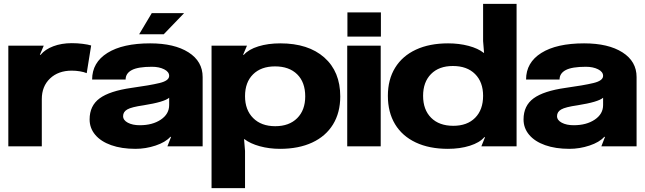

<svg xmlns="http://www.w3.org/2000/svg" viewBox="-20 -756 3332 992"><path d="M23 0V-520H206L186 -473H190Q213 -501 255.5 -517Q298 -533 351 -533Q380 -533 407.5 -529.5Q435 -526 451 -521L428 -378Q414 -384 393 -387.5Q372 -391 351 -391Q281 -391 238.5 -350.5Q196 -310 196 -244V0Z M443 -139Q443 -210 495 -248Q547 -286 660 -302Q754 -315 804 -327Q854 -339 854 -364Q854 -385 828 -398Q802 -411 765 -411Q693 -411 661 -394Q629 -377 629 -345H456Q456 -433 535 -482.5Q614 -532 756 -532Q881 -532 954 -485.5Q1027 -439 1027 -358V0H845L864 -49H860Q835 -21 784 -4Q733 13 680 13Q608 13 554.5 -6Q501 -25 472 -59.5Q443 -94 443 -139ZM702 -109Q768 -109 811 -138Q854 -167 854 -213V-251Q829 -229 722 -212Q659 -203 637.5 -190.5Q616 -178 616 -156Q616 -135 640.5 -122Q665 -109 702 -109ZM764 -688H931L826 -579H699Z M1738 -258Q1738 -174 1700.5 -113Q1663 -52 1593 -19.5Q1523 13 1427 13Q1371 13 1322 -0.5Q1273 -14 1243 -37H1241L1246 24V216H1073V-520H1256L1236 -473H1240Q1265 -501 1315 -516.5Q1365 -532 1428 -532Q1573 -532 1655.5 -459Q1738 -386 1738 -258ZM1402 -104Q1474 -104 1515.5 -145.5Q1557 -187 1557 -258Q1557 -331 1515.5 -372Q1474 -413 1401 -413Q1329 -413 1287.5 -372Q1246 -331 1246 -259Q1246 -188 1288 -146Q1330 -104 1402 -104Z M1947 0H1774V-520H1947ZM1948 -692V-567H1775V-692Z M1984 -261Q1984 -345 2021.5 -406Q2059 -467 2129 -499.5Q2199 -532 2295 -532Q2352 -532 2401 -519Q2450 -506 2479 -483H2481L2476 -544V-736H2649V0H2467L2486 -47H2482Q2458 -19 2407.5 -3Q2357 13 2294 13Q2198 13 2128 -20Q2058 -53 2021 -114.5Q1984 -176 1984 -261ZM2322 -106Q2394 -106 2435 -147.5Q2476 -189 2476 -261Q2476 -332 2434.5 -373.5Q2393 -415 2320 -415Q2248 -415 2207 -373.5Q2166 -332 2166 -261Q2166 -189 2207.5 -147.5Q2249 -106 2322 -106Z M2685 -139Q2685 -210 2737 -248Q2789 -286 2902 -302Q2996 -315 3046 -327Q3096 -339 3096 -364Q3096 -385 3070 -398Q3044 -411 3007 -411Q2935 -411 2903 -394Q2871 -377 2871 -345H2698Q2698 -433 2777 -482.5Q2856 -532 2998 -532Q3123 -532 3196 -485.5Q3269 -439 3269 -358V0H3087L3106 -49H3102Q3077 -21 3026 -4Q2975 13 2922 13Q2850 13 2796.5 -6Q2743 -25 2714 -59.5Q2685 -94 2685 -139ZM2944 -109Q3010 -109 3053 -138Q3096 -167 3096 -213V-251Q3071 -229 2964 -212Q2901 -203 2879.5 -190.5Q2858 -178 2858 -156Q2858 -135 2882.5 -122Q2907 -109 2944 -109Z"/></svg>

Font: Non Bureau Extended
Style: Bold
Weight: 700
Width: 7
Designer: Jona Saucedo
Foundry: Non Foundry
Version: Version 1.000; ttfautohint (v1.8.4)